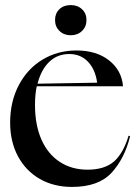

<svg xmlns="http://www.w3.org/2000/svg" viewBox="-20 -722 537 757"><path d="M20 -239Q20 -322 54.5 -387Q89 -452 148.5 -487.5Q208 -523 281 -523Q361 -523 410.5 -483.5Q460 -444 465 -382H125Q118 -351 118 -308Q118 -229 143.5 -171.5Q169 -114 216 -83.5Q263 -53 325 -53Q392 -53 429 -85Q466 -117 487 -187L493 -185Q471 -96 419.5 -40.5Q368 15 264 15Q192 15 137 -16.5Q82 -48 51 -105.5Q20 -163 20 -239ZM363 -396Q356 -448 327 -478.5Q298 -509 253 -509Q206 -509 174 -478Q142 -447 128 -392ZM197 -643Q197 -669 214 -685.5Q231 -702 259 -702Q286 -702 303.5 -685.5Q321 -669 321 -643Q321 -617 303.5 -600Q286 -583 259 -583Q232 -583 214.5 -600Q197 -617 197 -643Z"/></svg>

Font: Nyght Serif
Style: Regular
Weight: 400
Designer: Maksym Kobuzan
Version: Version 0.410;July 4, 2025;FontCreator 15.0.0.2958 64-bit